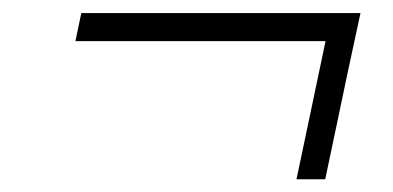

<svg xmlns="http://www.w3.org/2000/svg" viewBox="-20 -441 602 294"><path d="M434 -166.5Q443 -209.5 452 -252Q461 -294.5 468.5 -330.5L478.5 -378H95.5L104.5 -421H532L512.5 -330.5Q505 -294.5 496 -252Q487 -209.5 478 -166.5Z"/></svg>

Font: Commissioner ExtraLight
Style: Italic
Weight: 200
Italic angle: -12°
Designer: Kostas Bartsokas
Foundry: Kostas Bartsokas
Version: Version 1.000; ttfautohint (v1.8.3)